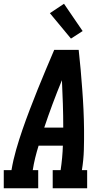

<svg xmlns="http://www.w3.org/2000/svg" viewBox="-38 -1000 558 1020"><path d="M-18 0V-96H23Q32 -150 47.5 -204Q63 -258 81.5 -311.5Q100 -365 120.5 -418.5Q141 -472 162 -524.5Q183 -577 205.5 -630Q228 -683 250 -735H380Q386 -683 390.5 -630Q395 -577 399 -524.5Q403 -472 405.5 -418.5Q408 -365 408.5 -311.5Q409 -258 407.5 -204Q406 -150 397 -96H425V0H242V-96H284Q289 -129 292 -161.5Q295 -194 296 -226H167Q157 -194 149 -161.5Q141 -129 136 -96H165V0ZM298 -322Q298 -385 296 -448Q294 -511 291 -574Q265 -511 241.5 -448Q218 -385 197 -322ZM339 -795 227 -930 302 -980 401 -835Z"/></svg>

Font: Iosevka Curly Slab
Style: Bold Italic
Weight: 700
Italic angle: -9°
Monospace: yes
Designer: Belleve Invis
Foundry: Belleve Invis
Version: Version 22.1.2; ttfautohint (v1.8.4)